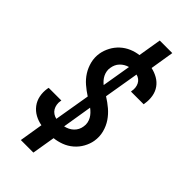

<svg xmlns="http://www.w3.org/2000/svg" viewBox="-291 -909 1082 1082"><g transform="rotate(45 250.0 -368.0)"><path d="M126 107 149 -34Q120 -39 94.5 -53Q69 -67 51.5 -90Q34 -113 28 -142.5Q22 -172 27 -203L29 -212H130L129 -207Q126 -192 128.5 -177Q131 -162 138 -150Q145 -138 157 -130Q169 -122 183 -119L219 -333Q191 -351 166 -372.5Q141 -394 123.5 -421.5Q106 -449 97.5 -482.5Q89 -516 95 -552Q100 -580 114.5 -607.5Q129 -635 152 -656Q175 -677 203.5 -689Q232 -701 260 -704L283 -843H383L360 -701Q388 -695 412.5 -681Q437 -667 453 -644.5Q469 -622 474 -593Q479 -564 474 -534L473 -525H372V-530Q375 -544 373.5 -558Q372 -572 366 -584Q360 -596 349.5 -604Q339 -612 326 -615L291 -407Q320 -389 346 -367Q372 -345 391 -317Q410 -289 419 -254.5Q428 -220 422 -183Q417 -154 401.5 -126Q386 -98 361.5 -77Q337 -56 307.5 -45Q278 -34 249 -31L226 107ZM237 -442 266 -615Q252 -611 240 -604Q228 -597 218 -586.5Q208 -576 202.5 -563.5Q197 -551 195 -538Q192 -524 194.5 -509.5Q197 -495 203 -483Q209 -471 217.5 -461Q226 -451 237 -442ZM244 -120Q258 -123 271.5 -129.5Q285 -136 296 -146.5Q307 -157 313.5 -170Q320 -183 322 -197Q325 -213 322 -228Q319 -243 312 -255.5Q305 -268 295 -278.5Q285 -289 273 -298Z"/></g></svg>

Font: Iosevka Curly Semibold
Style: Italic
Weight: 600
Italic angle: -9°
Monospace: yes
Designer: Belleve Invis
Foundry: Belleve Invis
Version: Version 22.1.2; ttfautohint (v1.8.4)